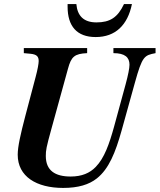

<svg xmlns="http://www.w3.org/2000/svg" viewBox="-20 -905 784 943"><path d="M642 -497C679 -631 689 -633 744 -644V-669H537V-644C594 -644 616 -623 616 -587C616 -570 609 -535 597 -491L540 -282C517 -199 493 -129 450 -85C421 -55 382 -38 327 -38C251 -38 205 -67 205 -139C205 -167 207 -180 233 -274L314 -568C330 -627 346 -641 408 -644V-669H97V-644L129 -641C161 -638 170 -627 170 -605C170 -593 165 -564 155 -527L104 -334C81 -246 67 -185 67 -145C67 -38 159 18 290 18C364 18 417 2 456 -29C515 -76 547 -156 577 -263ZM589 -885C558 -819 520 -795 454 -795C390 -795 360 -828 355 -885H312V-872C312 -777 357 -723 450 -723C547 -723 607 -782 628 -885Z"/></svg>

Font: STIXGeneral
Style: Bold Italic
Weight: 700
Italic angle: -16.33°
Designer: MicroPress Inc., with final additions and corrections provided by Coen Hoffman, Elsevier (retired)
Version: Version 1.1.0